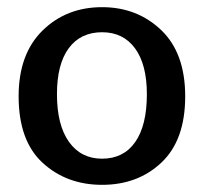

<svg xmlns="http://www.w3.org/2000/svg" viewBox="-20 -506 577 536"><path d="M32 -237Q32 -355 98.5 -420.5Q165 -486 265 -486Q363 -486 430 -422Q497 -358 497 -237Q497 -115 431 -52.5Q365 10 265 10Q166 10 99 -51.5Q32 -113 32 -237ZM139 -243Q139 -157 172.5 -110Q206 -63 265 -63Q325 -63 357.5 -109.5Q390 -156 390 -243Q390 -326 357 -371Q324 -416 265 -416Q205 -416 172 -371.5Q139 -327 139 -243Z"/></svg>

Font: Coval
Style: Medium
Weight: 500
Foundry: Context Ltd
Version: Version 001.000